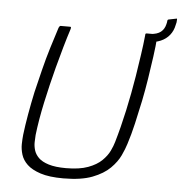

<svg xmlns="http://www.w3.org/2000/svg" viewBox="-54 -803 820 866"><g transform="rotate(5 356.5 -370.5)"><path d="M264 11Q200 11 160.5 -2Q121 -15 100 -35Q79 -55 71.5 -79.5Q64 -104 64.5 -127Q65 -150 67 -169Q72 -211 81 -262.5Q90 -314 101 -365Q113 -415 126 -467.5Q139 -520 154.5 -570.5Q170 -621 184 -664Q185 -667 187.5 -670Q190 -673 192 -673Q203 -673 213.5 -673Q224 -673 235 -673Q239 -673 239.5 -671.5Q240 -670 239 -664Q226 -624 213 -578.5Q200 -533 187 -484Q166 -404 148.5 -323Q131 -242 123 -173Q122 -159 121.5 -141Q121 -123 126.5 -104.5Q132 -86 147.5 -70.5Q163 -55 193.5 -45.5Q224 -36 272 -36Q333 -36 372 -50.5Q411 -65 433.5 -87Q456 -109 467 -132Q478 -155 483 -173Q503 -241 520 -319Q537 -397 550 -477Q558 -528 565 -575.5Q572 -623 576 -664Q576 -670 577.5 -671.5Q579 -673 583 -673Q594 -673 604.5 -673Q615 -673 626 -673Q630 -673 631 -670Q632 -667 631 -664Q628 -621 621 -571Q614 -521 606 -469.5Q598 -418 588 -369Q577 -316 565 -264Q553 -212 539 -169Q532 -146 518 -116Q504 -86 475 -57Q446 -28 395.5 -8.5Q345 11 264 11ZM709 -751Q713 -753 713 -748Q713 -741 712 -734.5Q711 -728 709 -722Q704 -696 688.5 -676.5Q673 -657 648.5 -646.5Q624 -636 589 -634Q585 -634 587 -638L593 -668Q594 -672 598 -672Q630 -674 646 -687Q662 -700 667 -722Q668 -726 669 -730.5Q670 -735 670 -739Q670 -742 674 -744Z"/></g></svg>

Font: Glory Thin Light
Style: Italic
Weight: 300
Italic angle: -12°
Version: Version 1.011